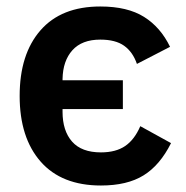

<svg xmlns="http://www.w3.org/2000/svg" viewBox="-20 -554 567 586"><path d="M288.1 12.2Q168 12.2 104 -60.8Q40 -133.8 40 -261.2Q40 -388.7 103.5 -461.4Q167 -534.2 286.1 -534.2Q369.1 -534.2 419.7 -502.4Q470.2 -470.7 499 -411.1L397.9 -358.9Q385.3 -395.5 358.9 -414.3Q332.5 -433.1 286.1 -433.1Q230 -433.1 200.9 -400.6Q171.9 -368.2 170.9 -313V-309.1H355V-221.2H170.9V-212.9Q170.9 -154.8 200 -121.8Q229 -88.9 288.1 -88.9Q333.5 -88.9 362.1 -108.4Q390.6 -127.9 408.2 -168.9L502 -117.2Q468.3 -49.8 418.2 -18.8Q368.2 12.2 288.1 12.2Z"/></svg>

Font: Anuphan SemiBold
Style: Bold
Weight: 600
Designer: Mike Abbink, Paul van der Laan, Pieter van Rosmalen, Mint Tantisuwanna
Foundry: Bold Monday; Cadson Demak
Version: Version 3.002;hotconv 1.0.109;makeotfexe 2.5.65596